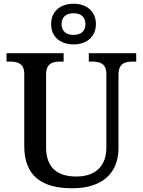

<svg xmlns="http://www.w3.org/2000/svg" viewBox="-20 -999 765 1029"><path d="M374 -761C441 -761 494 -799 494 -870C494 -941 441 -979 374 -979C307 -979 254 -941 254 -870C254 -799 307 -761 374 -761ZM374 -812C339 -812 310 -828 310 -870C310 -912 339 -928 374 -928C409 -928 438 -912 438 -870C438 -828 409 -812 374 -812ZM367 10C531 10 615 -73 615 -206V-599C615 -660 651 -669 694 -669H710V-714H456V-669H472C514 -669 550 -660 550 -603V-208C550 -114 497 -53 389 -53C293 -53 227 -95 227 -210V-599C227 -660 262 -669 306 -669H321V-714H15V-669H31C73 -669 110 -660 110 -603V-216C110 -53 208 10 367 10Z"/></svg>

Font: Noto Serif Devanagari Medium
Style: Regular
Weight: 500
Designer: Universal Thirst, Indian Type Foundry and the Monotype Design Team
Foundry: Monotype Imaging Inc.
Version: Version 2.004